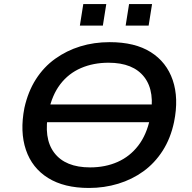

<svg xmlns="http://www.w3.org/2000/svg" viewBox="-20 -923 951 952"><path d="M169 -317 182 -405H795L781 -317ZM421 9Q298 9 218.5 -40.5Q139 -90 108.5 -180Q78 -270 101 -388Q119 -469 158 -530Q197 -591 253.5 -631.5Q310 -672 378 -693Q446 -714 524 -714Q649 -714 727.5 -664.5Q806 -615 836.5 -525.5Q867 -436 843 -318Q826 -237 786.5 -175.5Q747 -114 691 -73.5Q635 -33 566 -12Q497 9 421 9ZM427 -93Q502 -93 563 -120Q624 -147 665.5 -201Q707 -255 724 -336Q751 -468 696 -540Q641 -612 518 -612Q443 -612 381.5 -585.5Q320 -559 279 -505.5Q238 -452 221 -370Q194 -238 249 -165.5Q304 -93 427 -93ZM603 -796 620 -903H734L717 -796ZM376 -796 393 -903H507L490 -796Z"/></svg>

Font: Nunito Sans 7pt SemiExpanded SemiBold
Style: Italic
Weight: 600
Width: 6
Italic angle: -9°
Designer: Vernon Adams
Foundry: Vernon Adams
Version: Version 3.101;gftools[0.9.27]